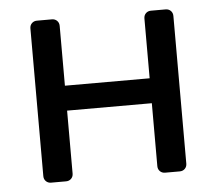

<svg xmlns="http://www.w3.org/2000/svg" viewBox="-43 -567 695 614"><g transform="rotate(-5 304.5 -260.0)"><path d="M97 0Q87 0 80.5 -6.5Q74 -13 74 -23V-497Q74 -507 80.5 -513.5Q87 -520 97 -520H145Q155 -520 161.5 -513.5Q168 -507 168 -497V-305H440V-497Q440 -507 446.5 -513.5Q453 -520 463 -520H510Q520 -520 526.5 -513.5Q533 -507 533 -497V-23Q533 -13 526.5 -6.5Q520 0 510 0H463Q453 0 446.5 -6.5Q440 -13 440 -23V-225H168V-23Q168 -13 161.5 -6.5Q155 0 145 0Z"/></g></svg>

Font: RubikRegular
Style: Regular
Weight: 400
Designer: Hubert and Fischer
Foundry: Hubert and Fischer
Version: Version 2.300;gftools[0.9.30]